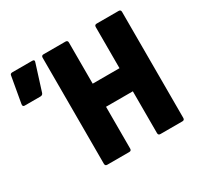

<svg xmlns="http://www.w3.org/2000/svg" viewBox="-142 -821 1013 986"><g transform="rotate(-30 364.5 -327.5)"><path d="M227 0Q214 0 214 -13V-642Q214 -655 227 -655H357Q370 -655 370 -642V-398H529V-642Q529 -655 542 -655H672Q685 -655 685 -642V-13Q685 0 672 0H542Q529 0 529 -13V-261H370V-13Q370 0 357 0ZM11 -475Q-2 -475 1 -491L28 -644Q29 -655 42 -655H160Q176 -655 169 -638L121 -486Q117 -475 104 -475Z"/></g></svg>

Font: Sofia Sans Condensed Black
Style: Regular
Weight: 900
Designer: Botio Nikoltchev, Ani Petrova
Foundry: lettersoup
Version: Version 4.101